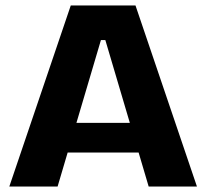

<svg xmlns="http://www.w3.org/2000/svg" viewBox="-20 -680 752 700"><path d="M14 0 238 -660H474L698 0H522L364 -534H348L190 0ZM147 -124V-232H589V-124Z"/></svg>

Font: Bricolage Grotesque ExtraBold
Style: Regular
Weight: 800
Designer: Mathieu Triay
Foundry: Atelier Triay
Version: Version 1.001;gftools[0.9.33.dev8+g029e19f]